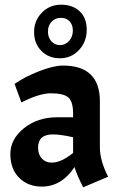

<svg xmlns="http://www.w3.org/2000/svg" viewBox="-20 -794 509 817"><path d="M223 -295H291V-312Q291 -361 271 -379Q251 -397 196 -397Q173 -397 141.5 -387.5Q110 -378 71 -358L42 -437Q85 -467 146.5 -491Q208 -515 248 -515Q405 -515 405 -363V-167Q405 -111 440 -42L334 3Q309 -45 297 -83Q242 0 158 0Q99 0 61.5 -37.5Q24 -75 24 -138.5Q24 -202 82 -248.5Q140 -295 223 -295ZM125 -657.5Q125 -706 158 -740Q191 -774 240 -774Q289 -774 319 -746Q349 -718 349 -667Q349 -616 316 -581Q283 -546 235 -546Q187 -546 156 -577.5Q125 -609 125 -657.5ZM200 -102Q240 -102 291 -143V-210Q238 -222 205 -222Q142 -222 142 -166Q142 -137 158 -119.5Q174 -102 200 -102ZM290 -663.5Q290 -689 276 -703.5Q262 -718 238.5 -718Q215 -718 199.5 -701.5Q184 -685 184 -660Q184 -635 198.5 -618.5Q213 -602 235.5 -602Q258 -602 274 -620Q290 -638 290 -663.5Z"/></svg>

Font: Acme
Style: Regular
Weight: 400
Designer: Juan Pablo del Peral
Foundry: Juan Pablo del Peral
Version: Version 1.002